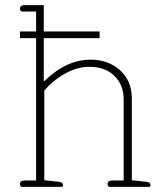

<svg xmlns="http://www.w3.org/2000/svg" viewBox="-20 -730 638 750"><path d="M58 -11Q58 -25 76 -25H121V-581H58V-607H121V-685H67Q63 -685 60.5 -688Q58 -691 58 -696Q58 -710 76 -710H151V-607H369V-581H151V-415L153 -413Q239 -497 334 -497Q402 -497 448.5 -456Q495 -415 495 -344V-26L551 -20Q568 -18 568 -8Q568 0 561 0H409Q405 0 402.5 -3Q400 -6 400 -11Q400 -25 418 -25H463V-343Q463 -398 427 -433.5Q391 -469 329 -469Q283 -469 236 -443.5Q189 -418 153 -376V-26L209 -20Q226 -18 226 -8Q226 0 219 0H67Q63 0 60.5 -3Q58 -6 58 -11Z"/></svg>

Font: Maitree ExtraLight
Style: Regular
Weight: 275
Designer: CadsonDemak Team
Foundry: CadsonDemak
Version: Version 1.003